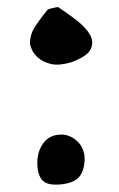

<svg xmlns="http://www.w3.org/2000/svg" viewBox="-20 -583 332 535"><path d="M84 -129.9Q84 -161.1 101.1 -184.6Q118.2 -208 151.4 -208Q164.1 -208 175.8 -202.6Q187.5 -197.3 196.8 -188Q206.1 -178.7 210.9 -166.5Q215.8 -154.3 215.8 -142.6Q215.8 -109.4 201.7 -91.3Q187.5 -73.2 150.4 -69.3Q111.3 -65.4 97.7 -81.1Q84 -96.7 84 -129.9ZM63.5 -460.9Q63.5 -488.3 79.1 -511.2Q94.7 -534.2 112.3 -555.7Q117.2 -558.6 124.5 -560.1Q131.8 -561.5 141.6 -563.5Q167 -546.9 192.9 -526.9Q218.8 -506.8 230.5 -486.8Q242.2 -466.8 232.9 -446.3Q223.6 -425.8 177.7 -409.2Q143.6 -399.4 121.6 -404.8Q99.6 -410.2 86.4 -421.9Q73.2 -433.6 68.4 -445.8Q63.5 -458 63.5 -460.9Z"/></svg>

Font: Cedarville Cursive
Style: Regular
Weight: 400
Designer: Kimberly Geswein
Foundry: Kimberly Geswein
Version: Version 1.001 2010